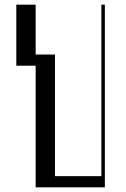

<svg xmlns="http://www.w3.org/2000/svg" viewBox="-20 -804 540 824"><path d="M133 -522H50V-784H133V-570H216V-48H415V-784H430V0H133Z"/></svg>

Font: Facade Sud
Style: Regular
Weight: 100
Designer: Éléonore Fines
Foundry: Velvetyne Type Foundry
Version: Version 1.001;Glyphs 3.2 (3202)